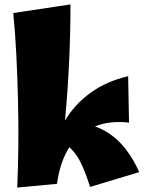

<svg xmlns="http://www.w3.org/2000/svg" viewBox="-20 -836 670 869"><path d="M238 -4 58 13Q62 -76 63 -176.5Q64 -277 61.5 -381Q59 -485 54 -586Q49 -687 40 -777L299 -816Q299 -692 293 -559.5Q287 -427 274 -290Q317 -363 389 -415.5Q461 -468 560 -491L564 -281Q477 -291 410 -264Q478 -239 527 -186.5Q576 -134 610 -57L388 10Q371 -42 357 -75Q343 -108 328.5 -129.5Q314 -151 294 -170Q257 -112 242 -29Q240 -17 238 -4Z"/></svg>

Font: Marhey ExtraBold
Style: Regular
Weight: 800
Designer: Nur Syamsi & Bustanul Arifin
Foundry: Namelatype
Version: Version 1.000; ttfautohint (v1.8.4.7-5d5b)